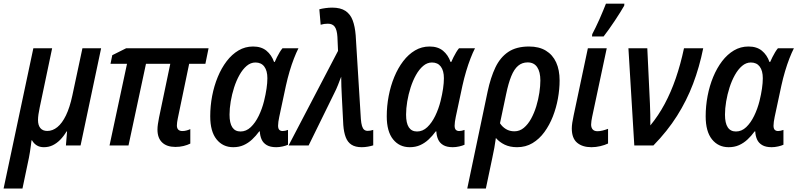

<svg xmlns="http://www.w3.org/2000/svg" viewBox="-61 -809 4436 1068"><path d="M-41 239.7 124.5 -540.5H229L159.7 -210.4Q155.3 -189.5 152.8 -172.1Q150.4 -154.8 150.4 -141.6Q150.4 -112.3 163.6 -96.4Q176.8 -80.6 202.1 -80.6Q231.9 -80.6 258.3 -102.1Q284.7 -123.5 305.9 -167.2Q327.1 -210.9 341.3 -277.3L397.5 -540.5H501.5L387.2 0H305.7L312 -77.6H309.1Q293 -50.8 273.7 -31.2Q254.4 -11.7 232.2 -1Q210 9.8 183.1 9.8Q159.7 9.8 143.3 -0.5Q127 -10.7 117.2 -28.3H114.3Q112.8 -15.1 110.6 1.7Q108.4 18.6 105.7 35.4Q103 52.2 100.1 67.4L64 239.7Z M914.6 8.3Q867.2 8.3 841.1 -16.4Q814.9 -41 814.9 -88.4Q814.9 -102.1 817.4 -119.1Q819.8 -136.2 823.7 -155.3L886.2 -454.1H751L653.8 0H548.3L645.5 -454.1H553.7L563.5 -502L640.6 -540.5H1099.1L1081.5 -454.1H991.2L927.7 -148.9Q925.8 -138.7 924.3 -129.2Q922.9 -119.6 922.9 -111.3Q922.9 -95.7 930.7 -87.9Q938.5 -80.1 953.6 -80.1Q965.3 -80.1 976.8 -83.3Q988.3 -86.4 997.6 -90.8V-10.3Q981 -2 959.7 3.2Q938.5 8.3 914.6 8.3Z M1236.3 9.8Q1178.7 9.8 1143.6 -33.9Q1108.4 -77.6 1108.4 -162.1Q1108.4 -219.2 1119.1 -275.4Q1129.9 -331.5 1150.4 -381.1Q1170.9 -430.7 1200 -468.8Q1229 -506.8 1265.9 -528.6Q1302.7 -550.3 1346.7 -550.3Q1392.6 -550.3 1421.1 -526.9Q1449.7 -503.4 1463.4 -464.4H1467.3Q1472.7 -477.1 1479.7 -491.2Q1486.8 -505.4 1494.6 -518.3Q1502.4 -531.2 1510.3 -540.5H1599.1Q1586.9 -516.6 1574.2 -483.9Q1561.5 -451.2 1550 -412.6Q1538.6 -374 1529.3 -332L1492.2 -158.2Q1489.3 -144.5 1487.5 -131.8Q1485.8 -119.1 1485.8 -109.9Q1485.8 -93.8 1492.7 -86.9Q1499.5 -80.1 1511.2 -80.1Q1517.6 -80.1 1525.6 -81.8Q1533.7 -83.5 1541 -86.4V-3.9Q1529.8 1.5 1511.2 5.6Q1492.7 9.8 1475.6 9.8Q1442.4 9.8 1422.6 -2Q1402.8 -13.7 1394 -33.7Q1385.3 -53.7 1384.3 -78.1H1380.9Q1362.3 -52.7 1341.1 -33Q1319.8 -13.2 1294.2 -1.7Q1268.6 9.8 1236.3 9.8ZM1276.9 -77.6Q1308.6 -77.6 1334 -101.8Q1359.4 -126 1378.2 -164.8Q1397 -203.6 1407.7 -246.6Q1417 -284.2 1421.6 -316.2Q1426.3 -348.1 1426.3 -374Q1426.3 -415.5 1409.2 -438.5Q1392.1 -461.4 1359.9 -461.4Q1333.5 -461.4 1311 -442.4Q1288.6 -423.3 1271 -391.8Q1253.4 -360.4 1241.2 -322.3Q1229 -284.2 1222.4 -244.9Q1215.8 -205.6 1215.8 -171.4Q1215.8 -124 1231.2 -100.8Q1246.6 -77.6 1276.9 -77.6Z M1951.2 9.8Q1915.5 9.8 1894 -4.2Q1872.6 -18.1 1862.1 -45.7Q1851.6 -73.2 1848.6 -113.3L1840.3 -274.4Q1838.9 -299.8 1837.9 -328.4Q1836.9 -356.9 1836.9 -382.3Q1832.5 -371.6 1828.1 -359.9Q1823.7 -348.1 1819.1 -336.4Q1814.5 -324.7 1809.3 -313.2Q1804.2 -301.8 1798.3 -290.5L1655.8 0H1544.4L1819.3 -525.9L1815.9 -603.5Q1813.5 -643.1 1801 -660.2Q1788.6 -677.2 1762.7 -677.2Q1752 -677.2 1742.2 -675.8Q1732.4 -674.3 1722.7 -671.4L1715.3 -757.3Q1729.5 -761.2 1749 -763.9Q1768.6 -766.6 1786.6 -766.6Q1833 -766.6 1860.4 -748.5Q1887.7 -730.5 1900.6 -696.3Q1913.6 -662.1 1917.5 -612.8L1946.3 -147Q1948.2 -123 1952.6 -108.4Q1957 -93.8 1964.8 -87.4Q1972.7 -81.1 1983.9 -81.1Q1990.7 -81.1 1998.5 -82.3Q2006.3 -83.5 2015.1 -86.4V-0.5Q2003.4 3.4 1985.8 6.6Q1968.3 9.8 1951.2 9.8Z M2218.3 9.8Q2160.6 9.8 2125.5 -33.9Q2090.3 -77.6 2090.3 -162.1Q2090.3 -219.2 2101.1 -275.4Q2111.8 -331.5 2132.3 -381.1Q2152.8 -430.7 2181.9 -468.8Q2210.9 -506.8 2247.8 -528.6Q2284.7 -550.3 2328.6 -550.3Q2374.5 -550.3 2403.1 -526.9Q2431.6 -503.4 2445.3 -464.4H2449.2Q2454.6 -477.1 2461.7 -491.2Q2468.8 -505.4 2476.6 -518.3Q2484.4 -531.2 2492.2 -540.5H2581.1Q2568.8 -516.6 2556.2 -483.9Q2543.5 -451.2 2532 -412.6Q2520.5 -374 2511.2 -332L2474.1 -158.2Q2471.2 -144.5 2469.5 -131.8Q2467.8 -119.1 2467.8 -109.9Q2467.8 -93.8 2474.6 -86.9Q2481.4 -80.1 2493.2 -80.1Q2499.5 -80.1 2507.6 -81.8Q2515.6 -83.5 2522.9 -86.4V-3.9Q2511.7 1.5 2493.2 5.6Q2474.6 9.8 2457.5 9.8Q2424.3 9.8 2404.5 -2Q2384.8 -13.7 2376 -33.7Q2367.2 -53.7 2366.2 -78.1H2362.8Q2344.2 -52.7 2323 -33Q2301.8 -13.2 2276.1 -1.7Q2250.5 9.8 2218.3 9.8ZM2258.8 -77.6Q2290.5 -77.6 2315.9 -101.8Q2341.3 -126 2360.1 -164.8Q2378.9 -203.6 2389.6 -246.6Q2398.9 -284.2 2403.6 -316.2Q2408.2 -348.1 2408.2 -374Q2408.2 -415.5 2391.1 -438.5Q2374 -461.4 2341.8 -461.4Q2315.4 -461.4 2293 -442.4Q2270.5 -423.3 2252.9 -391.8Q2235.4 -360.4 2223.1 -322.3Q2210.9 -284.2 2204.3 -244.9Q2197.8 -205.6 2197.8 -171.4Q2197.8 -124 2213.1 -100.8Q2228.5 -77.6 2258.8 -77.6Z M2538.1 239.7 2651.4 -299.8Q2668 -377.9 2694.6 -433.8Q2721.2 -489.7 2766.1 -520Q2811 -550.3 2881.8 -550.3Q2937.5 -550.3 2975.3 -527.3Q3013.2 -504.4 3032.5 -462.2Q3051.8 -419.9 3051.8 -361.3Q3051.8 -313 3042.5 -261.2Q3033.2 -209.5 3014.4 -161.4Q2995.6 -113.3 2967.3 -74.5Q2939 -35.6 2901.1 -12.9Q2863.3 9.8 2815.4 9.8Q2775.4 9.8 2746.1 -4.4Q2716.8 -18.6 2697.3 -41.5Q2693.8 -14.2 2688.7 13.4Q2683.6 41 2677.2 70.3L2641.6 239.7ZM2800.3 -78.6Q2829.6 -78.6 2852.8 -97.9Q2876 -117.2 2893.3 -148.7Q2910.6 -180.2 2922.1 -218Q2933.6 -255.9 2939.2 -293.5Q2944.8 -331.1 2944.8 -361.3Q2944.8 -409.2 2927 -435.5Q2909.2 -461.9 2874 -461.9Q2843.3 -461.9 2821 -443.1Q2798.8 -424.3 2783 -385.5Q2767.1 -346.7 2754.4 -285.6L2720.2 -123.5Q2732.4 -104 2752.9 -91.3Q2773.4 -78.6 2800.3 -78.6Z M3229 9.8Q3178.7 9.8 3149.2 -15.1Q3119.6 -40 3119.6 -94.7Q3119.6 -107.9 3122.3 -126.2Q3125 -144.5 3129.9 -167L3209 -540.5H3314L3232.9 -159.2Q3230.5 -147.5 3228.8 -136.5Q3227.1 -125.5 3227.1 -116.2Q3227.1 -99.1 3235.8 -89.1Q3244.6 -79.1 3262.7 -79.1Q3276.4 -79.1 3290.8 -82.8Q3305.2 -86.4 3321.3 -92.3V-10.7Q3303.2 -2 3278.3 3.9Q3253.4 9.8 3229 9.8ZM3231.9 -606 3233.4 -619.1Q3241.7 -634.8 3252.4 -656.7Q3263.2 -678.7 3273.9 -702.9Q3284.7 -727.1 3293.9 -749.8Q3303.2 -772.5 3309.6 -788.6H3412.1L3411.1 -777.3Q3402.8 -762.2 3388.9 -740.2Q3375 -718.3 3358.9 -693.8Q3342.8 -669.4 3326.4 -646.5Q3310.1 -623.5 3296.4 -606Z M3467.3 0 3434.6 -540.5H3539.6L3554.2 -233.9Q3555.7 -202.6 3556.2 -170.9Q3556.6 -139.2 3556.6 -111.3Q3601.6 -166 3636.5 -231.2Q3671.4 -296.4 3698 -373.5Q3724.6 -450.7 3743.7 -540.5H3850.6Q3829.6 -436 3794.2 -342.8Q3758.8 -249.5 3705.1 -164.6Q3651.4 -79.6 3573.7 0Z M3992.2 9.8Q3934.6 9.8 3899.4 -33.9Q3864.3 -77.6 3864.3 -162.1Q3864.3 -219.2 3875 -275.4Q3885.7 -331.5 3906.2 -381.1Q3926.8 -430.7 3955.8 -468.8Q3984.9 -506.8 4021.7 -528.6Q4058.6 -550.3 4102.5 -550.3Q4148.4 -550.3 4177 -526.9Q4205.6 -503.4 4219.2 -464.4H4223.1Q4228.5 -477.1 4235.6 -491.2Q4242.7 -505.4 4250.5 -518.3Q4258.3 -531.2 4266.1 -540.5H4355Q4342.8 -516.6 4330.1 -483.9Q4317.4 -451.2 4305.9 -412.6Q4294.4 -374 4285.2 -332L4248 -158.2Q4245.1 -144.5 4243.4 -131.8Q4241.7 -119.1 4241.7 -109.9Q4241.7 -93.8 4248.5 -86.9Q4255.4 -80.1 4267.1 -80.1Q4273.4 -80.1 4281.5 -81.8Q4289.6 -83.5 4296.9 -86.4V-3.9Q4285.6 1.5 4267.1 5.6Q4248.5 9.8 4231.4 9.8Q4198.2 9.8 4178.5 -2Q4158.7 -13.7 4149.9 -33.7Q4141.1 -53.7 4140.1 -78.1H4136.7Q4118.2 -52.7 4096.9 -33Q4075.7 -13.2 4050 -1.7Q4024.4 9.8 3992.2 9.8ZM4032.7 -77.6Q4064.5 -77.6 4089.8 -101.8Q4115.2 -126 4134 -164.8Q4152.8 -203.6 4163.6 -246.6Q4172.9 -284.2 4177.5 -316.2Q4182.1 -348.1 4182.1 -374Q4182.1 -415.5 4165 -438.5Q4147.9 -461.4 4115.7 -461.4Q4089.4 -461.4 4066.9 -442.4Q4044.4 -423.3 4026.9 -391.8Q4009.3 -360.4 3997.1 -322.3Q3984.9 -284.2 3978.3 -244.9Q3971.7 -205.6 3971.7 -171.4Q3971.7 -124 3987.1 -100.8Q4002.4 -77.6 4032.7 -77.6Z"/></svg>

Font: Open Sans SemiCondensed SemiBold
Style: Italic
Weight: 600
Width: 4
Italic angle: -12°
Designer: Monotype Design Team
Foundry: Monotype Imaging Inc.
Version: Version 3.000